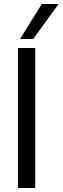

<svg xmlns="http://www.w3.org/2000/svg" viewBox="-20 -940 313 960"><path d="M70 0V-700H156V0ZM80 -745 189 -920H273L146 -745Z"/></svg>

Font: Georama
Style: Regular
Weight: 400
Designer: Jean-Baptiste Levee
Foundry: Production Type
Version: Version 1.000